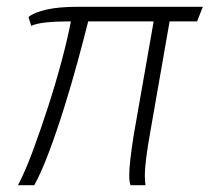

<svg xmlns="http://www.w3.org/2000/svg" viewBox="-20 -546 618 566"><path d="M33 0Q55 -42 77.5 -103Q100 -164 122 -232Q144 -300 161.5 -365.5Q179 -431 189 -483Q146 -483 117 -480Q88 -477 72 -470L64 -496Q82 -510 118 -518Q154 -526 210 -526H578L561 -483H480L423 -157Q415 -112 411 -80.5Q407 -49 407 -27Q407 -20 407.5 -13Q408 -6 409 0H365Q363 -4 362 -11.5Q361 -19 361 -30Q361 -49 364.5 -78.5Q368 -108 374 -147L433 -483H240Q227 -431 208.5 -363Q190 -295 168 -225Q146 -155 123.5 -95.5Q101 -36 81 0Z"/></svg>

Font: Archivo SemiCondensed Thin
Style: Italic
Weight: 250
Width: 4
Italic angle: -10°
Designer: Hector Gatti
Foundry: Omnibus-Type
Version: Version 2.001